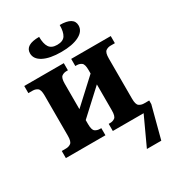

<svg xmlns="http://www.w3.org/2000/svg" viewBox="-225 -894 1129 1236"><g transform="rotate(-30 339.5 -276.0)"><path d="M335 -606Q251 -606 203 -631Q155 -656 155 -699Q155 -762 259 -762Q259 -711 276 -685Q293 -659 335 -659Q379 -659 395.5 -685Q412 -711 412 -762Q516 -762 516 -699Q516 -656 467.5 -631Q419 -606 335 -606ZM18 0V-53H50Q70 -53 85.5 -64Q101 -75 101 -118V-418Q101 -461 85.5 -472Q70 -483 50 -483H18V-536H312V-483H302Q281 -483 266 -472Q251 -461 251 -418V-229L428 -392V-418Q428 -461 413 -472Q398 -483 377 -483H367V-536H661V-483H629Q609 -483 593.5 -472Q578 -461 578 -418V-118Q578 -75 593.5 -64Q609 -53 629 -53H668V-26L606 210H499L596 0H367V-53H377Q398 -53 413 -64Q428 -75 428 -118V-311L251 -148V-118Q251 -75 266 -64Q281 -53 302 -53H312V0Z"/></g></svg>

Font: Noto Serif
Style: Bold
Weight: 700
Designer: Monotype Design Team
Foundry: Monotype Imaging Inc.
Version: Version 2.014